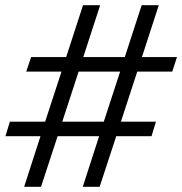

<svg xmlns="http://www.w3.org/2000/svg" viewBox="-20 -720 702 740"><path d="M362 -195H202L138 0H73L136 -195H1L18 -251H154L217 -444H81L100 -500H235L300 -700H366L301 -500H461L526 -700H592L527 -500H662L644 -444H509L446 -251H581L564 -195H428L364 0H299ZM380 -251 443 -444H283L220 -251Z"/></svg>

Font: Oak Sans
Style: Italic
Weight: 400
Italic angle: -9.49998°
Foundry: Erik Kennedy, Walven
Version: Version 1.000